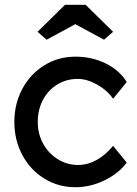

<svg xmlns="http://www.w3.org/2000/svg" viewBox="-20 -773 575 803"><path d="M40 -263Q40 -339 73.5 -401.5Q107 -464 165.5 -500Q224 -536 295 -536Q365 -536 422.5 -507.5Q480 -479 510 -430L453 -360Q429 -395 386.5 -419Q344 -443 305 -443Q258 -443 219.5 -419.5Q181 -396 159.5 -355Q138 -314 138 -263Q138 -213 160.5 -172Q183 -131 222 -107Q261 -83 306 -83Q346 -83 383.5 -103.5Q421 -124 453 -163L510 -93Q477 -48 417.5 -19Q358 10 295 10Q224 10 165.5 -26Q107 -62 73.5 -124.5Q40 -187 40 -263ZM137 -640 252 -753H338L453 -640L415 -607L280 -680H310L175 -607Z"/></svg>

Font: Easer Grotesk Variable
Style: Regular
Weight: 400
Designer: Boardeaser, Bonnie Shaver-Troup, Thomas Jockin
Foundry: Lexend
Version: Version 1.001;Glyphs 3.1.2 (3151)